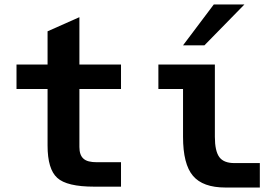

<svg xmlns="http://www.w3.org/2000/svg" viewBox="-20 -837 1244 863"><path d="M403.8 2Q280.3 2 237.3 -37.6Q193.8 -76.7 193.8 -183.1V-437H54.2V-546.9H193.8V-696.3L336.9 -759.8V-546.9H523.9V-437H336.9V-176.3Q336.9 -140.1 355 -124Q364.7 -115.2 379.6 -111.6Q394.5 -107.9 414.1 -107.9H523.9V2H403.8Z M940.9 -816.9H1078.6L898.9 -633.3H802.7ZM993.7 5.9Q891.6 5.9 847.2 -46.9Q802.7 -99.1 802.7 -222.2V-437H691.9V-546.9H945.8V-222.2Q945.8 -158.2 965.8 -130.9Q985.4 -104 1033.7 -104H1147.9V5.9Z"/></svg>

Font: Hack
Style: Bold
Weight: 700
Monospace: yes
Designer: Christopher Simpkins
Foundry: Christopher Simpkins
Version: Version 2.017